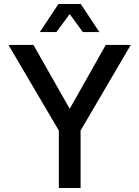

<svg xmlns="http://www.w3.org/2000/svg" viewBox="-20 -933 692 953"><path d="M272 0V-285L22 -710H146L326 -393L505 -710H629L380 -285V0ZM178 -774 270 -913H381L473 -774H391L326 -863L260 -774Z"/></svg>

Font: Geist Med
Style: Regular
Weight: 400
Designer: Basement.studio, Andrés Briganti, Mateo Zaragoza
Foundry: Basement.studio, Vercel, Andrés Briganti, Guido Ferreyra, Mateo Zaragoza
Version: Version 1.401